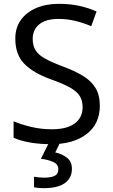

<svg xmlns="http://www.w3.org/2000/svg" viewBox="-20 -744 589 1004"><path d="M502 -191Q502 -96 433 -43Q364 10 247 10Q187 10 136 1Q85 -8 51 -24V-110Q87 -94 140.5 -81Q194 -68 251 -68Q331 -68 371.5 -99Q412 -130 412 -183Q412 -218 397 -242Q382 -266 345.5 -286.5Q309 -307 244 -330Q153 -363 106.5 -411Q60 -459 60 -542Q60 -599 89 -639.5Q118 -680 169.5 -702Q221 -724 288 -724Q347 -724 396 -713Q445 -702 485 -684L457 -607Q420 -623 376.5 -634Q333 -645 286 -645Q219 -645 185 -616.5Q151 -588 151 -541Q151 -505 166 -481Q181 -457 215 -438Q249 -419 307 -397Q370 -374 413.5 -347.5Q457 -321 479.5 -284Q502 -247 502 -191ZM356 139Q356 187 319 213.5Q282 240 208 240Q176 240 158 235V180Q167 182 182 183.5Q197 185 211 185Q247 185 266 175.5Q285 166 285 141Q285 115 258.5 103Q232 91 194 86L237 0H295L269 53Q305 61 330.5 81Q356 101 356 139Z"/></svg>

Font: Noto Sans Batak
Style: Regular
Weight: 400
Designer: Monotype Design Team
Foundry: Monotype Imaging Inc.
Version: Version 2.002; ttfautohint (v1.8.4.7-5d5b)